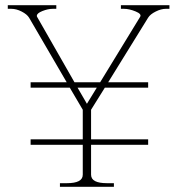

<svg xmlns="http://www.w3.org/2000/svg" viewBox="-20 -720 683 740"><path d="M633 -700V-686H619Q601 -686 580 -675.5Q559 -665 551 -652L397 -403H551V-382H384L331 -297V-183H551V-162H331V-47Q331 -30 346.5 -22Q362 -14 392 -14H419V0H211V-14H238Q268 -14 283.5 -22Q299 -30 299 -47V-162H98V-183H299V-297L249 -382H98V-403H237L92 -652Q84 -665 63.5 -675.5Q43 -686 24 -686H10V-700H197V-686H183Q165 -686 143.5 -677.5Q122 -669 122 -659Q122 -656 123 -655L267 -403H366L520 -655Q527 -666 502.5 -676Q478 -686 458 -686H446V-700ZM353 -382H279L315 -320Z"/></svg>

Font: Taviraj Thin
Style: Regular
Weight: 100
Designer: Katatrad Team
Foundry: CadsonDemak
Version: Version 1.030